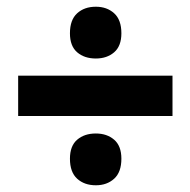

<svg xmlns="http://www.w3.org/2000/svg" viewBox="-20 -655 566 571"><path d="M265 -104Q231 -104 209.5 -123.5Q188 -143 188 -183Q188 -221 209.5 -239.5Q231 -258 265 -258Q298 -258 319.5 -239.5Q341 -221 341 -183Q341 -143 319.5 -123.5Q298 -104 265 -104ZM34 -430H493V-310H34ZM265 -481Q231 -481 209.5 -499.5Q188 -518 188 -556Q188 -596 209.5 -615.5Q231 -635 265 -635Q298 -635 319.5 -615.5Q341 -596 341 -556Q341 -518 319.5 -499.5Q298 -481 265 -481Z"/></svg>

Font: Encode Sans Narrow
Style: ExtraBold
Weight: 800
Designer: Pablo Impallari, Andres Torresi
Foundry: Pablo Impallari, Andres Torresi
Version: Version 1.000; ttfautohint (v1.00) -l 8 -r 50 -G 200 -x 14 -